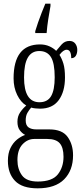

<svg xmlns="http://www.w3.org/2000/svg" viewBox="-20 -786 452 1046"><path d="M172 -616Q178 -637 187.5 -664Q197 -691 207.5 -718Q218 -745 227 -766H255V-753Q249 -720 243 -682Q237 -644 234 -606H172ZM185 240Q101 240 62 199.5Q23 159 23 90Q23 49 37 20.5Q51 -8 72.5 -25.5Q94 -43 117 -51Q101 -59 88 -76Q75 -93 75 -123Q75 -152 89.5 -173.5Q104 -195 123 -211Q93 -229 73.5 -269Q54 -309 54 -359Q54 -544 198 -544Q226 -544 248.5 -534Q271 -524 286 -509Q298 -524 315.5 -543.5Q333 -563 358 -563Q379 -563 390 -548.5Q401 -534 401 -514Q401 -495 393 -482Q385 -469 368 -469Q368 -515 343 -515Q325 -515 304 -487Q317 -467 325.5 -439Q334 -411 334 -364Q334 -287 300 -240.5Q266 -194 198 -194Q187 -194 172.5 -195.5Q158 -197 150 -200Q139 -188 129.5 -171.5Q120 -155 120 -130Q120 -103 135.5 -92Q151 -81 178 -81H249Q319 -81 348.5 -40Q378 1 378 60Q378 142 329.5 191Q281 240 185 240ZM195 -229Q239 -229 258.5 -262.5Q278 -296 278 -365Q278 -442 257.5 -475Q237 -508 194 -508Q153 -508 132 -473Q111 -438 111 -364Q111 -229 195 -229ZM186 203Q264 203 295 164Q326 125 326 68Q326 18 305.5 -5.5Q285 -29 237 -29H167Q130 -29 102.5 0.5Q75 30 75 86Q75 135 99.5 169Q124 203 186 203Z"/></svg>

Font: Noto Serif ExtraCondensed Light
Style: Regular
Weight: 300
Width: 2
Designer: Monotype Design Team
Foundry: Monotype Imaging Inc.
Version: Version 2.014; ttfautohint (v1.8.4.7-5d5b)